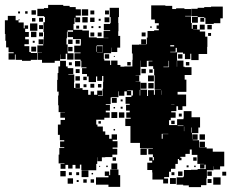

<svg xmlns="http://www.w3.org/2000/svg" viewBox="-30 -742 958 786"><path d="M238 -51H218V-71H234V-73H210V-109H213V-136H233V-139H216V-163H233V-168H215V-190H207V-232H218V-251H236V-260H217V-282H236V-283H210V-311H208V-351H210V-367H204V-415H206V-443H209V-470H216V-493H194V-485H142V-497H124V-525H142V-526H123V-556H147V-561H128V-581H148V-562H149V-590H150V-611H148V-651H154V-673H150V-676H123V-706H150V-709H167V-722H229V-718H255V-713H280V-704H301V-678H280V-671H298V-651H278V-669H275V-644H271V-620H307V-617H334V-589H366V-586H393V-558V-586H414V-587H394V-615H421V-618H395V-644H421V-648H423V-672H419V-710H457V-672H454V-648H455V-614H454V-595H462V-547H450V-529H426V-547H425V-524H395V-500H397V-494H421V-476H425V-494H451V-476H463V-469H479V-470H512V-497H513V-523H510V-559H539V-560H568V-561H571V-588H574V-615H601V-618H620V-624H611V-638H620V-647H604V-662H589V-720H647V-718H675V-705H691V-708H725V-705H752V-677H728V-675H752V-648H755V-624H759V-640H777V-622H761V-621H788V-613H810V-592H819V-550H818V-521H783V-496H753V-522H749H719V-527H695V-494H694V-469H695V-494H721V-469H726V-467H754V-435H726V-433V-416H733V-366H697V-355H732V-307H717V-292H699V-307H692V-287H671V-282H689V-260H669V-250H662V-230H695V-254H721V-228H697V-226H721V-258H722V-287H754V-262H789V-220H782V-197H756V-172H757V-192H779V-170H759V-168H785V-139H816V-134H841V-121H888V-61H871V-48H845V-61H844V-45H817V-12H815V16H793V24H743V17H720V14H693V-16H720V-19H723V-46H752V-47H779V-50H812V-68H807V-52H789V-70H805V-71H778V-108H755V-130H733H747V-112H729V-100H708V-96H713V-86H703V-91H698V-71H672H688V-51H670V-39H662V-17H642V-11H658V9H638V-7H594V-36H593V-46H573V-76H593V-84H581V-98H595V-86H600V-99H596V-110H577V-132H596V-134H571V-136H543V-157H504V-187V-226H483V-256H505V-260H487V-282H501V-289H486V-313H501V-317H484V-345H508V-351H514V-372H491V-370H507V-352H489V-368H479V-350H457V-368H455V-344H426V-343H423V-316H403V-313H420V-289H403V-282H419V-260H397V-276V-252H364V-232H369V-224H391V-204H401V-190H417V-174H427V-192H449V-170H431V-164H451V-138H431V-133H450V-109H430V-99H401V-98H387V-82H369V-98H368V-71H364V-45H332V-46H303V-68H297V-52H279V-67H267V-52H249V-67H238ZM780 -649H756V-673H779V-676H753V-706H779V-710H806V-713H834V-715H882V-667H872V-647H845V-644H811V-669H806V-653H790V-669H806V-672H780ZM331 -678H305V-704H331ZM117 -682H99V-700H117ZM416 -683H400V-699H416ZM356 -683H340V-699H356ZM83 -686H73V-696H83ZM52 -687H44V-695H52ZM31 -498H5V-524H26V-528H5V-548H-5V-575H-8V-603H-10V-659H2V-677H34V-659H46V-663H50V-659H46V-650H67V-626H71V-638H85V-624H73V-611H88V-591H73V-581H88V-561H70V-553H90V-529H70H96V-525H122V-497H96V-493H60V-497H34V-519H31ZM329 -650H307V-672H329ZM418 -651H398V-671H418ZM357 -652H339V-670H357ZM146 -653H130V-669H146ZM115 -654H101V-668H115ZM382 -657H374V-665H382ZM123 -616H93V-646H123ZM808 -621H788V-641H808ZM837 -622H819V-640H837ZM146 -623H130V-639H146ZM325 -624H311V-638H325ZM294 -625H282V-637H294ZM352 -627H344V-635H352ZM382 -627H374V-635H382ZM591 -628H585V-634H591ZM247 -612H269V-618H247ZM274 -405H273V-382H279V-381H308V-374H331V-354H368V-371H388V-351H371V-349H390V-379H392V-407H393V-431H370H388V-411H368V-429H363V-406H333V-429H326V-439H306V-463H324V-466H303V-493H300V-498H275V-524H300V-527H274V-555H300V-559H301V-582H269V-590H247V-612H244V-585H242V-560H247V-524H271V-498H245V-522H220H239V-500H217V-519H216V-493H240V-470H247V-463H270V-439H250V-437H274ZM119 -590H97V-612H119ZM386 -593H370V-609H386ZM146 -593H130V-609H146ZM566 -593H550V-609H566ZM356 -593H340V-609H356ZM834 -595H822V-607H834ZM568 -561H548V-581H568ZM267 -562H249V-580H267ZM296 -563H280V-579H296ZM112 -567H104V-575H112ZM667 -552H683V-557H667ZM390 -529H367V-528H391V-556H366V-553H390ZM366 -530V-553H364V-530ZM118 -531H98V-551H118ZM267 -532H249V-550H267ZM689 -530H667V-528H694V-546H689ZM749 -500H727V-522H749ZM717 -502H699V-520H717ZM417 -502H399V-520H417ZM440 -509H436V-513H440ZM540 -409H525V-408H545V-375H572V-349H576V-373H600V-354H604V-375H629V-376H603V-406H629H603V-434H601V-460H597V-471H578V-491H594V-493H571V-468H545V-494H570H544V-468H545V-434H525V-433H540ZM660 -469H639V-467H661V-468H662V-493H660ZM299 -470H277V-492H299ZM505 -474H491V-488H505ZM745 -474H731V-488H745ZM264 -475H252V-487H264ZM398 -468H413H398ZM567 -442H549V-460H567ZM296 -443H280V-459H296ZM595 -444H581V-458H595ZM600 -409H576V-433H600ZM297 -412H279V-430H297ZM325 -414H311V-428H325ZM570 -379H546V-403H570ZM599 -380H577V-402H599ZM297 -382H279V-400H297ZM356 -383H340V-399H356ZM385 -384H371V-398H385ZM324 -385H312V-397H324ZM544 -351V-374H542V-351ZM633 -354V-372H632V-354ZM355 -354H341V-368H355ZM448 -321H428V-341H448ZM472 -327H464V-335H472ZM671 -315H684V-316H671ZM472 -297H464V-305H472ZM441 -298H435V-304H441ZM450 -259H426V-283H450ZM479 -260H457V-282H479ZM714 -265H702V-277H714ZM685 -234H671V-248H685ZM383 -236H373V-246H383ZM724 -205V-224H723V-205ZM754 -199V-220H752V-199ZM441 -208H435V-214H441ZM635 -194H632V-174H636V-193H659V-194H635ZM809 -170H787V-192H809ZM809 -140H787V-162H809ZM759 -134H780H759ZM571 -108H545V-134H571ZM775 -84H761V-98H775ZM445 -84H431V-98H445ZM450 -49H426V-73H450ZM742 -57H734V-65H742ZM771 -58H765V-64H771ZM411 -58H405V-64H411ZM380 -59H376V-63H380ZM462 23H414V14H393V-16H414V-22H399V-40H417V-25H421V-48H455V-25H462ZM332 -17H304V-45H332ZM239 -20H217V-42H239ZM717 -22H699V-40H717ZM837 -22H819V-40H837ZM896 -23H880V-39H896ZM294 -25H282V-37H294ZM264 -25H252V-37H264ZM684 -25H672V-37H684ZM351 -28H345V-34H351ZM393 14H363V-16H393ZM873 14H843V-16H873ZM690 11H666V-13H690ZM269 10H247V-12H269ZM836 7H820V-9H836ZM355 6H341V-8H355ZM325 6H311V-8H325ZM292 3H284V-5H292Z"/></svg>

Font: Rubik Storm
Style: Regular
Weight: 400
Designer: Hubert and Fischer, NaN
Foundry: Hubert and Fischer, NaN
Version: Version 2.201